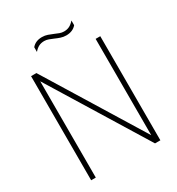

<svg xmlns="http://www.w3.org/2000/svg" viewBox="-211 -1048 1092 1182"><g transform="rotate(-30 334.5 -457.5)"><path d="M88.5 0V-740H126.5L547.5 -55.5V-740H580.5V0H542.5L121.5 -684.5V0ZM402.5 -848.5Q382 -848.5 363.5 -854.8Q345 -861 327.5 -869Q312 -875.5 297 -881.2Q282 -887 266.5 -887Q243.5 -887 226.5 -878Q209.5 -869 194.5 -851V-884.5Q220 -915 266.5 -915Q287 -915 305.5 -908.5Q324 -902 341.5 -894.5Q357 -887.5 372 -882Q387 -876.5 402.5 -876.5Q425.5 -876.5 442.5 -885.5Q459.5 -894.5 475 -912.5V-879Q449 -848.5 402.5 -848.5Z"/></g></svg>

Font: Encode Sans SemiCondensed SemiCondensed Thin
Style: Regular
Weight: 100
Width: 4
Designer: Multiple Designers
Foundry: Impallari Type
Version: Version 3.000; ttfautohint (v1.8.3) -l 8 -r 50 -G 200 -x 14 